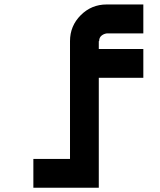

<svg xmlns="http://www.w3.org/2000/svg" viewBox="-20 -687 728 873"><path d="M298.3 35.8V-500Q298.3 -569.2 347.1 -617.9Q395.8 -666.7 465 -666.7H631.7V-535H465Q451.7 -533.3 441.2 -524.6Q430.8 -515.8 430.8 -500H429.2V-464.2H631.7V-333.3H429.2V166.7H131.7V35.8Z"/></svg>

Font: 0xA000-Squareish
Style: Squareish-Bold
Weight: 700
Version: Version 0.1